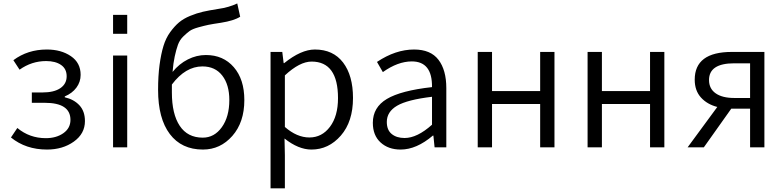

<svg xmlns="http://www.w3.org/2000/svg" viewBox="-20 -834 4441 1087"><path d="M246.1 12.7Q126 12.7 42 -55.7L78.1 -109.4Q147.5 -51.8 239.3 -51.8Q298.8 -51.8 338.9 -80.1Q378.9 -108.4 378.9 -155.3Q378.9 -252 233.4 -252H160.2V-310.5H219.7Q286.1 -310.5 321.8 -335Q357.4 -359.4 357.4 -402.3Q357.4 -444.3 325.7 -466.3Q293.9 -488.3 241.2 -488.3Q159.2 -488.3 90.8 -439.5L55.7 -493.2Q136.7 -553.7 245.1 -553.7Q326.2 -553.7 381.3 -516.1Q436.5 -478.5 436.5 -410.2Q436.5 -370.1 412.6 -337.9Q388.7 -305.7 346.7 -288.1V-283.2Q398.4 -271.5 429.7 -237.8Q460.9 -204.1 460.9 -148.4Q460.9 -77.1 397.9 -32.2Q335 12.7 246.1 12.7Z M620.1 0V-519.5H700.2V0ZM620.1 -642.6V-750H700.2V-642.6Z M1127.9 -54.7Q1193.4 -54.7 1235.8 -113.8Q1278.3 -172.9 1278.3 -267.6Q1278.3 -354.5 1238.3 -406.2Q1198.2 -458 1126 -458Q1030.3 -458 953.1 -355.5V-310.5Q953.1 -188.5 997.6 -121.6Q1042 -54.7 1127.9 -54.7ZM1323.2 -814.5 1339.8 -739.3Q1304.7 -716.8 1230.5 -705.1Q1183.6 -698.2 1160.2 -693.4Q1136.7 -688.5 1103 -679.2Q1069.3 -669.9 1053.2 -658.2Q1037.1 -646.5 1017.1 -627Q997.1 -607.4 987.3 -580.1Q977.5 -552.7 969.2 -514.6Q960.9 -476.6 957 -426.8Q994.1 -472.7 1043.5 -497.6Q1092.8 -522.5 1145.5 -522.5Q1244.1 -522.5 1303.7 -453.6Q1363.3 -384.8 1363.3 -267.6Q1363.3 -141.6 1295.4 -64.5Q1227.5 12.7 1128.9 12.7Q1007.8 12.7 941.4 -75.2Q875 -163.1 875 -325.2Q875 -404.3 883.3 -466.3Q891.6 -528.3 905.3 -573.2Q918.9 -618.2 943.4 -651.9Q967.8 -685.5 993.2 -707Q1018.6 -728.5 1056.6 -744.1Q1094.7 -759.8 1129.4 -767.6Q1164.1 -775.4 1213.9 -783.2Q1276.4 -792 1323.2 -814.5Z M1511.7 232.4V-540H1578.1L1585.9 -476.6H1588.9Q1684.6 -553.7 1762.7 -553.7Q1866.2 -553.7 1922.4 -480Q1978.5 -406.2 1978.5 -279.3Q1978.5 -145.5 1909.7 -66.4Q1840.8 12.7 1743.2 12.7Q1669.9 12.7 1590.8 -49.8L1592.8 44.9V232.4ZM1731.4 -55.7Q1802.7 -55.7 1848.1 -116.2Q1893.6 -176.8 1893.6 -278.3Q1893.6 -485.4 1744.1 -485.4Q1676.8 -485.4 1592.8 -407.2V-115.2Q1661.1 -55.7 1731.4 -55.7Z M2248 12.7Q2178.7 12.7 2134.8 -27.3Q2090.8 -67.4 2090.8 -138.7Q2090.8 -226.6 2170.4 -273.9Q2250 -321.3 2425.8 -340.8Q2427.7 -486.3 2311.5 -486.3Q2232.4 -486.3 2147.5 -425.8L2114.3 -483.4Q2219.7 -553.7 2324.2 -553.7Q2418 -553.7 2462.4 -495.6Q2506.8 -437.5 2506.8 -335V0H2440.4L2433.6 -66.4H2430.7Q2337.9 12.7 2248 12.7ZM2270.5 -52.7Q2341.8 -52.7 2425.8 -127.9V-286.1Q2286.1 -269.5 2228 -235.4Q2169.9 -201.2 2169.9 -143.6Q2169.9 -97.7 2197.8 -75.2Q2225.6 -52.7 2270.5 -52.7Z M2684.6 0V-540H2765.6V-318.4H3038.1V-540H3119.1V0H3038.1V-245.1H2765.6V0Z M3306.6 0V-540H3387.7V-318.4H3660.2V-540H3741.2V0H3660.2V-245.1H3387.7V0Z M4226.6 -279.3V-475.6H4136.7Q3994.1 -475.6 3994.1 -380.9Q3994.1 -332 4031.7 -305.7Q4069.3 -279.3 4136.7 -279.3ZM4123 -540H4307.6V0H4226.6V-218.8H4121.1H4120.1L3964.8 0H3873L4041 -228.5Q3983.4 -243.2 3948.2 -282.2Q3913.1 -321.3 3913.1 -382.8Q3913.1 -540 4123 -540Z"/></svg>

Font: Gen Shin Gothic Normal
Style: Regular
Weight: 300
Designer: [Source Han Sans]
Ryoko NISHIZUKA  (kana & ideographs); Paul D. Hunt (Latin, Greek & Cyrillic); Wenlong ZHANG  (bopomofo
Version: Version 1.002.20150607